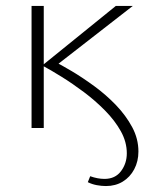

<svg xmlns="http://www.w3.org/2000/svg" viewBox="-20 -430 485 645"><path d="M336 195Q321 195 305 192Q289 189 275 182L283 162Q308 171 331 171Q367 171 386.5 145Q406 119 406 85Q406 47 386 11Q366 -25 333 -58.5Q300 -92 262 -120.5Q224 -149 187 -172Q150 -195 122 -210L369 -410H426L156 -200V-227Q184 -213 221 -191Q258 -169 297.5 -140Q337 -111 370 -76.5Q403 -42 424 -3Q445 36 445 79Q445 112 431 138.5Q417 165 392.5 180Q368 195 336 195ZM86 0V-410H127V0Z"/></svg>

Font: Ysabeau Office ExtraLight
Style: Regular
Weight: 250
Designer: Christian Thalmann (Catharsis Fonts)
Version: Version 2.001;gftools[0.9.30]; featfreeze: tnum,lnum,ss02